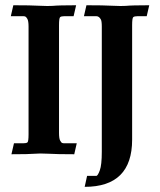

<svg xmlns="http://www.w3.org/2000/svg" viewBox="-20 -598 620 745"><path d="M308.6 127 317.9 84.5H353.5Q359.4 84.5 367.2 63.2Q375 42 375 -8.8V-494.6Q375 -516.6 371.1 -522.9Q364.3 -535.2 353.5 -535.2H305.7L315.4 -577.6Q383.3 -577.6 415.5 -575.7Q433.1 -574.7 447.3 -574.7Q456.5 -574.7 467.8 -575.2Q491.7 -577.6 559.1 -577.6L549.3 -535.2H514.2Q501.5 -535.2 497.1 -531.5Q492.7 -527.8 492.7 -500.5V-56.2Q492.7 127 308.6 127ZM268.1 0.5Q200.2 0.5 168 -1.5Q150.4 -2.4 136.2 -2.4Q127 -2.4 115.7 -1.5Q91.8 0.5 24.4 0.5L34.2 -42H69.8Q82 -42 86.4 -45.4Q90.8 -48.8 90.8 -76.7V-494.6Q90.8 -516.6 86.2 -524.7Q81.5 -532.7 78.1 -533.9Q74.7 -535.2 69.8 -535.2H22L31.7 -577.6Q99.6 -577.6 131.8 -575.7Q149.4 -574.7 163.6 -574.7Q172.9 -574.7 184.1 -575.2Q208 -577.6 275.4 -577.6L265.6 -535.2H230Q217.8 -535.2 213.4 -531.5Q209 -527.8 209 -500.5V-82.5Q209 -60.5 213.4 -52.5Q217.8 -44.4 221.4 -43.2Q225.1 -42 230 -42H277.8Z"/></svg>

Font: Quaaykop
Style: Bold
Weight: 700
Designer: Tup Wanders
Foundry: Free font, DO NOT SELL
Version: Version 1.00;July 31, 2023;FontCreator 11.5.0.2430 64-bit